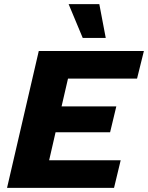

<svg xmlns="http://www.w3.org/2000/svg" viewBox="-20 -906 714 926"><path d="M14 0 167 -660H674L641 -527H308L277 -393H541L511 -268H248L217 -133H562L530 0ZM459 -886 490 -723H379L311 -886Z"/></svg>

Font: Kantumruy Pro
Style: Bold Italic
Weight: 700
Italic angle: -13°
Version: Version 1.002